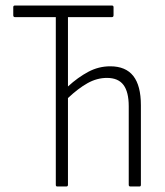

<svg xmlns="http://www.w3.org/2000/svg" viewBox="-20 -675 596 695"><path d="M187 0Q182 0 182 -6V-613H34Q28 -613 28 -620V-649Q28 -655 34 -655H385Q391 -655 391 -649V-620Q391 -613 385 -613H226V-362Q262 -395 299.5 -415Q337 -435 379 -435Q435 -435 462.5 -400Q490 -365 490 -294V-6Q490 0 485 0H452Q446 0 446 -6V-290Q446 -342 427 -367.5Q408 -393 367 -393Q331 -393 297 -374Q263 -355 226 -320V-6Q226 0 220 0Z"/></svg>

Font: Sofia Sans Condensed Light
Style: Regular
Weight: 300
Designer: Botio Nikoltchev, Ani Petrova
Foundry: lettersoup
Version: Version 4.101